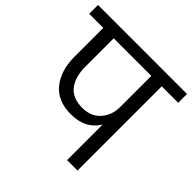

<svg xmlns="http://www.w3.org/2000/svg" viewBox="-213 -910 1080 1080"><g transform="rotate(45 327.0 -370.0)"><path d="M319 -268Q388 -268 427.5 -312.5Q467 -357 467 -423V-670H168V-445Q168 -361 205.5 -314.5Q243 -268 319 -268ZM-27 -670V-740H681V-670H550V0H467V-283Q415 -197 299 -197Q194 -197 139.5 -264Q85 -331 85 -445V-670Z"/></g></svg>

Font: SVN-Poppins
Style: Regular
Weight: 400
Designer: Ninad Kale (Devanagari), Jonny Pinhorn (Latin)
Foundry: Indian Type Foundry
Version: Version 3.002 2017